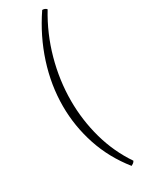

<svg xmlns="http://www.w3.org/2000/svg" viewBox="-258 -834 810 1068"><g transform="rotate(-30 147.5 -300.0)"><path d="M236 200Q152 95 111.5 -27.5Q71 -150 71 -278Q71 -412 114 -545.5Q157 -679 239 -800Q258 -800 267 -788Q197 -673 161 -542.5Q125 -412 125 -281Q125 -157 158 -38.5Q191 80 259 180Q255 188 248 193Q241 198 236 200Z"/></g></svg>

Font: Texturina 72pt Thin
Style: Regular
Weight: 100
Designer: Guillermo Torres Carreño
Foundry: Omnibus-Type
Version: Version 1.002; ttfautohint (v1.8.3)